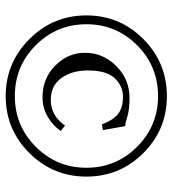

<svg xmlns="http://www.w3.org/2000/svg" viewBox="14 -642 605 673"><g transform="rotate(90 316.5 -305.5)"><path d="M439 -216Q422 -190 390.5 -171Q359 -152 321 -152Q255 -152 210 -196.5Q165 -241 165 -301Q165 -364 211.5 -410.5Q258 -457 323 -457Q363 -457 388 -449.5Q413 -442 422 -442L436 -364L416 -360Q402 -398 380.5 -416Q359 -434 319 -434Q282 -434 254.5 -405.5Q227 -377 227 -311Q227 -254 254 -217.5Q281 -181 330 -181Q386 -181 420 -231ZM516.5 -106Q434 -23 317 -23Q200 -23 117 -106Q34 -189 34 -306Q34 -423 117 -505.5Q200 -588 317 -588Q434 -588 516.5 -505.5Q599 -423 599 -306Q599 -189 516.5 -106ZM317 -557Q212 -557 138.5 -483.5Q65 -410 65 -306Q65 -202 138.5 -128.5Q212 -55 317 -55Q421 -55 494.5 -128.5Q568 -202 568 -306Q568 -410 494.5 -483.5Q421 -557 317 -557Z"/></g></svg>

Font: Libertinus Sans
Style: Regular
Weight: 400
Designer: Philipp H. Poll
Foundry: Khaled Hosny
Version: Version 6.1